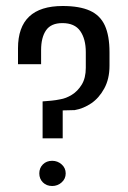

<svg xmlns="http://www.w3.org/2000/svg" viewBox="-20 -614 425 640"><path d="M122 -153V-276Q137 -277 152 -278.5Q167 -280 181 -283Q200 -286 219.5 -298Q239 -310 252.5 -332Q266 -354 266 -388V-440Q266 -484 247.5 -510.5Q229 -537 188 -537Q150 -537 133.5 -513Q117 -489 117 -447V-400H40V-453Q40 -594 189 -594Q245 -594 279.5 -578.5Q314 -563 329.5 -529Q345 -495 345 -440V-395Q345 -351 327.5 -319Q310 -287 284 -269.5Q258 -252 229 -247Q220 -247 210 -246.5Q200 -246 189 -246V-153ZM154 6Q135 6 123 -6Q111 -18 111 -36Q111 -54 123 -66Q135 -78 154 -78Q172 -78 185.5 -66Q199 -54 199 -36Q199 -18 185.5 -6Q172 6 154 6Z"/></svg>

Font: Alumni Sans Medium
Style: Regular
Weight: 500
Designer: Robert E. Leuschke
Foundry: Robert E. Leuschke
Version: Version 1.018